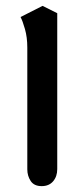

<svg xmlns="http://www.w3.org/2000/svg" viewBox="-20 -634 265 654"><path d="M122 0Q96 0 84.5 -17.5Q73 -35 73 -57V-472Q73 -507 65 -535Q57 -563 50 -576L125 -614L175 -589V-58Q175 -33 161 -16.5Q147 0 122 0Z"/></svg>

Font: El Messiri Medium
Style: Regular
Weight: 500
Designer: Mohamed Gaber
Foundry: Kief Type Foundry
Version: Version 2.020; ttfautohint (v1.8.3)